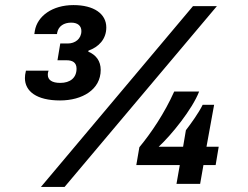

<svg xmlns="http://www.w3.org/2000/svg" viewBox="-20 -723 974 755"><path d="M216 -328C304 -328 376 -371 376 -448C376 -483 358 -507 327 -520L328 -524C368 -538 398 -569 398 -615C398 -669 349 -703 269 -703C186 -703 127 -660 117 -602L115 -589H204L205 -595C210 -620 231 -634 260 -634C286 -634 300 -621 300 -601C300 -570 275 -552 247 -552H217L206 -486H242C264 -486 281 -478 281 -453C281 -417 256 -397 217 -397C184 -397 168 -409 168 -429C168 -432 168 -437 171 -445H82C79 -433 78 -424 78 -416C78 -364 124 -328 216 -328ZM141 12H234L833 -699H739ZM674 0H767L780 -74H828L840 -146H792L822 -311H777C762 -280 731 -237 711 -211L700 -146H604C653 -191 736 -293 763 -363H665C627 -278 575 -201 528 -144L516 -74H687Z"/></svg>

Font: Archivo ExtraBold
Style: Italic
Weight: 800
Italic angle: -10°
Designer: Hector Gatti
Foundry: Omnibus-Type
Version: Version 2.001